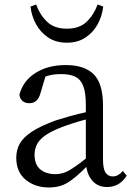

<svg xmlns="http://www.w3.org/2000/svg" viewBox="-20 -816 592 850"><path d="M412 -796 437 -787Q432 -744 412 -708Q392 -672 358 -649.5Q324 -627 276 -627Q228 -627 194 -649.5Q160 -672 140 -708Q120 -744 115 -787L140 -796Q156 -751 188 -720Q220 -689 276 -689Q332 -689 364 -720Q396 -751 412 -796ZM360 -114V-287Q329 -279 298.5 -269Q268 -259 248 -251Q200 -232 175 -212.5Q150 -193 141.5 -172.5Q133 -152 133 -132Q133 -87 158.5 -66Q184 -45 225 -45Q256 -45 284 -60.5Q312 -76 360 -114ZM524 -59 541 -38Q523 -11 501.5 0.5Q480 12 454 12Q416 12 392.5 -12Q369 -36 362 -77Q316 -30 280.5 -8Q245 14 196 14Q136 14 94 -20Q52 -54 52 -118Q52 -152 67.5 -180Q83 -208 121 -233Q159 -258 227 -283Q256 -292 291 -302Q326 -312 360 -319V-351Q360 -406 348.5 -435.5Q337 -465 313 -476.5Q289 -488 251 -488Q235 -488 217.5 -486Q200 -484 181 -477L159 -403Q147 -359 110 -359Q91 -359 79.5 -369Q68 -379 66 -397Q82 -458 137 -493Q192 -528 271 -528Q354 -528 395 -487Q436 -446 436 -348V-111Q436 -68 447.5 -51.5Q459 -35 479 -35Q492 -35 502.5 -41Q513 -47 524 -59Z"/></svg>

Font: Shippori Mincho TTF
Style: Regular
Weight: 400
Version: Version 2.100